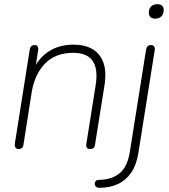

<svg xmlns="http://www.w3.org/2000/svg" viewBox="-20 -705 808 916"><path d="M68 6Q58 6 53.5 -1.5Q49 -9 51 -21L122 -469Q124 -480 130 -485Q136 -490 146 -490Q155 -490 159.5 -483.5Q164 -477 162 -465L146 -364H135Q160 -424 210 -458Q260 -492 331 -492Q385 -492 421.5 -470.5Q458 -449 473.5 -405.5Q489 -362 478 -295L433 -13Q432 -4 426 1Q420 6 409 6Q399 6 394.5 -0.5Q390 -7 392 -19L436 -296Q449 -376 422 -414.5Q395 -453 330 -453Q244 -453 194.5 -401.5Q145 -350 131 -264L92 -15Q89 6 68 6ZM453 191Q445 191 439.5 187Q434 183 432.5 177.5Q431 172 432.5 166.5Q434 161 438.5 157Q443 153 451 153Q512 153 550 122Q588 91 599 22L677 -469Q679 -480 685 -485Q691 -490 701 -490Q711 -490 715.5 -483.5Q720 -477 718 -465L640 26Q631 82 606 118.5Q581 155 542.5 173Q504 191 453 191ZM720 -616Q706 -616 698 -623.5Q690 -631 690 -644Q690 -664 701 -674.5Q712 -685 731 -685Q745 -685 753 -678Q761 -671 761 -657Q761 -638 750 -627Q739 -616 720 -616Z"/></svg>

Font: Nunito ExtraLight
Style: Italic
Weight: 200
Italic angle: -9°
Designer: Vernon Adams
Foundry: Vernon Adams
Version: Version 3.602